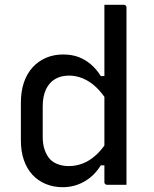

<svg xmlns="http://www.w3.org/2000/svg" viewBox="-20 -770 640 800"><path d="M243 -543Q279 -543 307 -532.5Q335 -522 358.5 -502Q382 -482 400 -453H430V-344Q394 -402 353 -428.5Q312 -455 267 -455Q234 -455 209.5 -440.5Q185 -426 171.5 -397.5Q158 -369 158 -327V-200Q158 -168 166.5 -144.5Q175 -121 189 -106Q203 -92 223 -85Q243 -78 267 -78Q296 -78 324 -88.5Q352 -99 379 -123Q406 -147 430 -186V-81H400Q382 -52 358 -32Q334 -12 304.5 -1Q275 10 241 10Q203 10 170.5 -3.5Q138 -17 115 -42Q92 -67 79.5 -103Q67 -139 67 -185V-342Q67 -389 79.5 -426Q92 -463 115.5 -489Q139 -515 171.5 -529Q204 -543 243 -543ZM496 -750Q500 -750 502 -748.5Q504 -747 505.5 -745Q507 -743 507 -739Q507 -662 507 -582Q507 -502 507 -423Q507 -344 507 -267.5Q507 -191 507 -120Q507 -86 507 -55.5Q507 -25 507 0Q497 0 486.5 0Q476 0 466 0Q456 0 446 0Q436 0 426 0Q423 0 420.5 -1.5Q418 -3 416.5 -5Q415 -7 415 -11Q415 -91 415 -171Q415 -251 415 -330.5Q415 -410 415 -490Q415 -570 415 -650Q415 -674 415 -699Q415 -724 415 -750Q425 -750 435 -750Q445 -750 455 -750Q465 -750 475.5 -750Q486 -750 496 -750Z"/></svg>

Font: Recursive
Style: Regular
Weight: 400
Version: Version 1.085